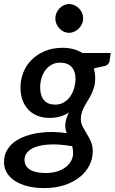

<svg xmlns="http://www.w3.org/2000/svg" viewBox="-50 -756 571 956"><path d="M314 6.5Q314 -12 309.5 -28Q246.5 -38.5 201.8 -36.8Q157 -35 128 -24.5Q99 -14 85.5 2.8Q72 19.5 72 39Q72 71.5 99 88.5Q126 105.5 178.5 105.5Q209 105.5 234 97.8Q259 90 276.8 76.5Q294.5 63 304.2 45Q314 27 314 6.5ZM224.5 -235Q249 -235 267.8 -246Q286.5 -257 299.2 -275Q312 -293 318.8 -315.8Q325.5 -338.5 326 -361.5Q326 -402 306 -423Q286 -444 250 -444Q225.5 -444 207 -433.8Q188.5 -423.5 175.8 -406.2Q163 -389 156.5 -366.8Q150 -344.5 150 -320.5Q150 -279.5 169.2 -257.2Q188.5 -235 224.5 -235ZM501 -492 496.5 -456.5Q493.5 -434.5 474 -428L417.5 -415.5Q420.5 -404 422.2 -391.8Q424 -379.5 424 -365.5Q424 -341.5 418.5 -322.5Q413 -303.5 405 -287.2Q397 -271 387.8 -256.5Q378.5 -242 370.8 -227.5Q363 -213 357.8 -197.2Q352.5 -181.5 352.5 -163Q352.5 -142.5 361.8 -125.2Q371 -108 382.2 -89.8Q393.5 -71.5 402.8 -50.5Q412 -29.5 412 -2Q411.5 35 394.8 68Q378 101 346.8 126Q315.5 151 270.8 165.8Q226 180.5 169.5 180.5Q124 180.5 87 171Q50 161.5 24 144.5Q-2 127.5 -16 104Q-30 80.5 -30 52Q-30 18.5 -15.8 -6.8Q-1.5 -32 22.5 -49.8Q46.5 -67.5 78 -78.5Q109.5 -89.5 144.2 -94.5Q179 -99.5 214.5 -98.8Q250 -98 282 -93Q279 -101.5 277 -110.5Q275 -119.5 275 -129.5Q275 -144.5 279.2 -160.8Q283.5 -177 293 -196Q274 -183 250.2 -176Q226.5 -169 194.5 -169Q165.5 -169 139.5 -178.5Q113.5 -188 94 -207Q74.5 -226 63.2 -254.5Q52 -283 52 -321.5Q52 -358 65.5 -393.5Q79 -429 105.8 -456.5Q132.5 -484 171.8 -501Q211 -518 262 -518Q290 -518 314.8 -511.5Q339.5 -505 360 -492ZM364 -664Q364 -649.5 358 -636.5Q352 -623.5 342 -613.8Q332 -604 319.5 -598.2Q307 -592.5 293.5 -592.5Q280 -592.5 267.8 -598.2Q255.5 -604 246.2 -613.8Q237 -623.5 231.2 -636.5Q225.5 -649.5 225.5 -664Q225.5 -678.5 231.2 -691.8Q237 -705 246.5 -714.8Q256 -724.5 268.5 -730.2Q281 -736 294 -736Q307.5 -736 320.2 -730.2Q333 -724.5 342.8 -714.8Q352.5 -705 358.2 -692Q364 -679 364 -664Z"/></svg>

Font: Lato SemiBold
Style: Italic
Weight: 600
Italic angle: -7°
Designer: Lukasz Dziedzic with Adam Twardoch and Botio Nikoltchev
Foundry: tyPoland Lukasz Dziedzic
Version: Version 2.015; 2015-08-06; http://www.latofonts.com/